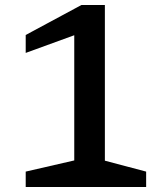

<svg xmlns="http://www.w3.org/2000/svg" viewBox="-20 -750 660 770"><path d="M83.1 -61.8 306.6 -113.2 277.8 -62.5V-608.7L83.1 -537.8V-609.7L306.7 -730H400.6V-62.5L371.8 -113.2L566.1 -61.8V0H83.1Z"/></svg>

Font: Monaspace Xenon Var ExtraLight
Style: Regular
Weight: 200
Designer: Riley Cran and the Lettermatic Team
Version: Version 1.200 (Monaspace Xenon Var)